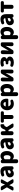

<svg xmlns="http://www.w3.org/2000/svg" viewBox="3848 -4471 830 8566"><g transform="rotate(-90 4263.0 -188.0)"><path d="M101 0Q63 0 51.5 -20Q40 -40 59 -73L190 -296L70 -496Q50 -529 61.5 -549Q73 -569 111 -569H171Q192 -569 210.5 -558Q229 -547 239 -529L264 -481Q287 -433 311 -384H316Q323 -404 339 -444Q348 -469 353 -481L372 -528Q388 -569 432 -569H488Q526 -569 538 -549Q550 -529 531 -496L408 -276L536 -73Q557 -40 546 -20Q535 0 496 0H486H435Q415 0 397 -10.5Q379 -21 369 -38L339 -89Q336 -95 330 -106Q302 -161 287 -187H282Q263 -146 240 -89L219 -41Q211 -22 193.5 -11Q176 0 156 0Z M802 14Q725 14 678 -37Q633 -85 633 -159Q633 -250 708 -300Q783 -350 949 -368Q943 -441 863 -441Q827 -441 782 -424Q751 -409 725 -416Q697 -422 682 -451Q652 -508 709 -539Q805 -583 897 -583Q1127 -583 1127 -323V-161V-72Q1127 -37 1104 -18Q1082 0 1045 0Q1017 0 996.5 -14.5Q976 -29 969 -55V-57H965Q886 14 802 14ZM863 -124Q907 -124 949 -169V-260Q871 -250 834 -226Q802 -205 802 -173Q802 -124 863 -124Z M1353 207Q1264 207 1264 119V-181V-497Q1264 -532 1288 -551Q1310 -569 1347 -569Q1375 -569 1395 -556Q1415 -542 1421 -516V-514H1425Q1503 -583 1585 -583Q1687 -583 1747 -504.5Q1807 -426 1807 -294Q1807 -154 1733 -67Q1665 14 1568 14Q1495 14 1436 -45L1441 44V119Q1441 207 1353 207ZM1526 -132Q1570 -132 1595 -169Q1624 -210 1624 -291Q1624 -438 1532 -438Q1486 -438 1441 -390V-277V-165Q1478 -132 1526 -132Z M2053 14Q1976 14 1929 -37Q1884 -85 1884 -159Q1884 -250 1959 -300Q2034 -350 2200 -368Q2194 -441 2114 -441Q2078 -441 2033 -424Q2002 -409 1976 -416Q1948 -422 1933 -451Q1903 -508 1960 -539Q2056 -583 2148 -583Q2378 -583 2378 -323V-161V-72Q2378 -37 2355 -18Q2333 0 2296 0Q2268 0 2247.5 -14.5Q2227 -29 2220 -55V-57H2216Q2137 14 2053 14ZM2114 -124Q2158 -124 2200 -169V-260Q2122 -250 2085 -226Q2053 -205 2053 -173Q2053 -124 2114 -124Z M2604 0Q2515 0 2515 -88V-481Q2515 -569 2604 -569Q2692 -569 2692 -481V-363H2744L2793 -464Q2825 -533 2870 -560Q2909 -583 2977 -583Q2978 -583 2979 -583Q2999 -580 3005 -531Q3010 -491 3005 -460Q3003 -447 2995 -431Q2986 -412 2977 -414Q2976 -414 2975 -414Q2951 -414 2937 -405Q2918 -393 2904 -360L2876 -299L3021 -73Q3043 -40 3032 -20Q3021 0 2981 0H2971H2919Q2899 0 2880.5 -11Q2862 -22 2852 -39L2746 -223H2692V-88Q2692 0 2604 0Z M3327 0Q3238 0 3238 -89V-430H3142Q3073 -430 3073 -500Q3073 -569 3142 -569H3327H3512Q3581 -569 3581 -500Q3581 -430 3512 -430H3416V-89Q3416 0 3327 0Z M3918 14Q3792 14 3712 -65Q3629 -146 3629 -284Q3629 -417 3712 -503Q3790 -583 3899 -583Q4018 -583 4083 -504Q4143 -430 4143 -308Q4143 -281 4140 -260Q4138 -249 4126.5 -240.5Q4115 -232 4100 -232H3968H3801Q3824 -122 3943 -122Q3974 -122 4004 -131Q4032 -144 4055.5 -136.5Q4079 -129 4094 -102Q4122 -51 4072 -22Q3999 14 3918 14ZM3798 -348H3895H3992Q3992 -447 3902 -447Q3863 -447 3836 -423Q3807 -397 3798 -348Z M4346 207Q4257 207 4257 119V-181V-497Q4257 -532 4281 -551Q4303 -569 4340 -569Q4368 -569 4388 -556Q4408 -542 4414 -516V-514H4418Q4496 -583 4578 -583Q4680 -583 4740 -504.5Q4800 -426 4800 -294Q4800 -154 4726 -67Q4658 14 4561 14Q4488 14 4429 -45L4434 44V119Q4434 207 4346 207ZM4519 -132Q4563 -132 4588 -169Q4617 -210 4617 -291Q4617 -438 4525 -438Q4479 -438 4434 -390V-277V-165Q4471 -132 4519 -132Z M4980 0Q4951 0 4933 -18Q4915 -36 4915 -65V-483Q4915 -569 5001 -569Q5087 -569 5087 -483V-421Q5087 -374 5074 -253Q5072 -231 5071 -220H5075Q5083 -235 5104 -273Q5131 -321 5140 -339L5256 -531Q5279 -569 5323 -569H5376Q5405 -569 5423 -551Q5441 -533 5441 -504V-284V-86Q5441 0 5355 0Q5269 0 5269 -86V-148Q5269 -194 5281 -312Q5284 -337 5285 -349H5281Q5272 -333 5249 -291Q5225 -246 5216 -230L5099 -38Q5076 0 5032 0Z M5764 14Q5671 14 5602 -18Q5574 -34 5567 -57Q5559 -81 5575 -107Q5611 -164 5678 -133Q5712 -122 5746 -122Q5791 -122 5819 -137Q5848 -153 5848 -181Q5848 -232 5767 -232H5733Q5675 -232 5675 -290Q5675 -348 5733 -348H5758Q5830 -348 5830 -399Q5830 -447 5750 -447Q5708 -447 5680 -438Q5618 -412 5584 -470Q5552 -525 5608 -555Q5679 -583 5762 -583Q5863 -583 5928 -544Q6000 -500 6000 -419Q6000 -381 5979 -350Q5955 -314 5910 -301V-296Q6022 -269 6022 -163Q6022 -81 5941 -31Q5869 14 5764 14Z M6197 0Q6168 0 6150 -18Q6132 -36 6132 -65V-483Q6132 -569 6218 -569Q6304 -569 6304 -483V-421Q6304 -374 6291 -253Q6289 -231 6288 -220H6292Q6300 -235 6321 -273Q6348 -321 6357 -339L6473 -531Q6496 -569 6540 -569H6593Q6622 -569 6640 -551Q6658 -533 6658 -504V-284V-86Q6658 0 6572 0Q6486 0 6486 -86V-148Q6486 -194 6498 -312Q6501 -337 6502 -349H6498Q6489 -333 6466 -291Q6442 -246 6433 -230L6316 -38Q6293 0 6249 0Z M6890 207Q6801 207 6801 119V-181V-497Q6801 -532 6825 -551Q6847 -569 6884 -569Q6912 -569 6932 -556Q6952 -542 6958 -516V-514H6962Q7040 -583 7122 -583Q7224 -583 7284 -504.5Q7344 -426 7344 -294Q7344 -154 7270 -67Q7202 14 7105 14Q7032 14 6973 -45L6978 44V119Q6978 207 6890 207ZM7063 -132Q7107 -132 7132 -169Q7161 -210 7161 -291Q7161 -438 7069 -438Q7023 -438 6978 -390V-277V-165Q7015 -132 7063 -132Z M7590 14Q7513 14 7466 -37Q7421 -85 7421 -159Q7421 -250 7496 -300Q7571 -350 7737 -368Q7731 -441 7651 -441Q7615 -441 7570 -424Q7539 -409 7513 -416Q7485 -422 7470 -451Q7440 -508 7497 -539Q7593 -583 7685 -583Q7915 -583 7915 -323V-161V-72Q7915 -37 7892 -18Q7870 0 7833 0Q7805 0 7784.5 -14.5Q7764 -29 7757 -55V-57H7753Q7674 14 7590 14ZM7651 -124Q7695 -124 7737 -169V-260Q7659 -250 7622 -226Q7590 -205 7590 -173Q7590 -124 7651 -124Z M8242 0Q8153 0 8153 -89V-430H8057Q7988 -430 7988 -500Q7988 -569 8057 -569H8242H8427Q8496 -569 8496 -500Q8496 -430 8427 -430H8331V-89Q8331 0 8242 0Z"/></g></svg>

Font: GenSenRounded TW H
Style: Regular
Weight: 900
Version: Version 1.501;PS 1;hotconv 16.6.51;makeotf.lib2.5.65220